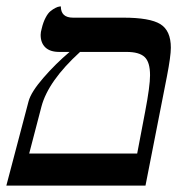

<svg xmlns="http://www.w3.org/2000/svg" viewBox="-34 -579 581 599"><path d="M-14.2 0 55.2 -263.2Q63 -292 101.1 -335.9Q139.2 -379.9 183.1 -417H150.9Q122.1 -417 107.4 -431.2Q92.8 -445.3 92.8 -470.2Q92.8 -478.5 96.2 -490.2Q100.6 -509.3 108.2 -523.7Q115.7 -538.1 123.8 -544.4Q131.8 -550.8 139.2 -554.4Q146.5 -558.1 151.4 -558.6L155.8 -559.1Q155.8 -523.9 193.8 -523.9H351.1Q433.6 -523.9 466.3 -503.7Q499 -483.4 499 -430.2Q499 -403.8 486.8 -340.8L419.9 0ZM215.8 -417Q116.2 -326.2 95.2 -246.1L57.1 -100.1H394L418.9 -231Q434.1 -310.5 434.1 -344.2Q434.1 -385.3 417.2 -401.1Q400.4 -417 360.8 -417Z"/></svg>

Font: Linux Libertine G
Style: Italic
Weight: 400
Italic angle: -12°
Designer: Philipp H. Poll
Foundry: Philipp H. Poll
Version: Version 5.1.3